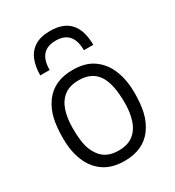

<svg xmlns="http://www.w3.org/2000/svg" viewBox="-188 -888 920 1010"><g transform="rotate(-30 272.0 -383.5)"><path d="M49 0ZM272 11Q195 11 145.5 -24Q96 -59 72.5 -118.5Q49 -178 49 -253Q49 -322 60.5 -372Q72 -422 102 -464Q159 -541 272 -541Q350 -541 399 -505.5Q448 -470 471.5 -410Q495 -350 495 -277Q495 -208 483.5 -158Q472 -108 442 -66Q385 11 272 11ZM272 -52Q327 -52 360.5 -78Q394 -104 409 -149.5Q424 -195 424 -253Q424 -371 387.5 -424.5Q351 -478 272 -478Q217 -478 183.5 -452Q150 -426 135 -380.5Q120 -335 120 -277Q120 -218 127.5 -178.5Q135 -139 157 -107Q193 -52 272 -52ZM433 -601H376Q376 -719 272 -719Q168 -719 168 -601H111Q111 -652 126.5 -692Q142 -732 177.5 -755Q213 -778 272 -778Q432 -778 433 -601Z"/></g></svg>

Font: Tanohe Sans
Style: Regular
Weight: 400
Designer: Village Type and Design LLC & Cristiano Sobral
Foundry: Cooper Hewitt Smithsonian Design Museum
Version: Version 1.00;September 29, 2021;FontCreator 13.0.0.2655 64-b